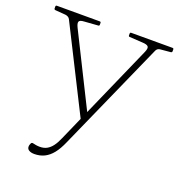

<svg xmlns="http://www.w3.org/2000/svg" viewBox="-162 -592 849 910"><g transform="rotate(20 262.5 -137.5)"><path d="M110 211Q94 211 83.5 205Q73 199 73 187Q73 182 74.5 177.5Q76 173 78 169Q81 164 87 165Q95 167 104 168.5Q113 170 123 170Q143 170 158 162Q173 154 185.5 137.5Q198 121 209 95L438 -424Q447 -445 440.5 -452.5Q434 -460 412 -461L346 -465Q340 -465 340 -471V-480Q340 -486 346 -486H554Q560 -486 560 -480V-471Q560 -465 554 -464L500 -459Q493 -458 488 -454Q483 -450 480 -442L236 106Q220 143 201.5 166Q183 189 160.5 200Q138 211 110 211ZM46 -446Q43 -452 37 -455.5Q31 -459 23 -460L-29 -464Q-35 -465 -35 -471V-480Q-35 -486 -29 -486H187Q193 -486 193 -480V-471Q193 -465 187 -465L118 -460Q96 -459 92.5 -450Q89 -441 99 -421L285 -48L268 -5Z"/></g></svg>

Font: Hahmlet Thin
Style: Regular
Weight: 250
Version: Version 1.002